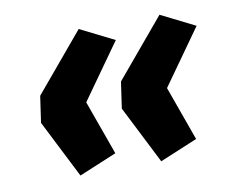

<svg xmlns="http://www.w3.org/2000/svg" viewBox="-55 -540 650 543"><g transform="rotate(-10 270.5 -268.5)"><path d="M135 -64 51 -230 62 -306 202 -473 300 -424 187 -265 243 -109ZM367 -64 283 -230 294 -306 434 -473 532 -424 419 -265 475 -109Z"/></g></svg>

Font: Nunito Sans 9pt ExtraBold
Style: Italic
Weight: 800
Italic angle: -9°
Version: Version 3.101;gftools[0.9.27]